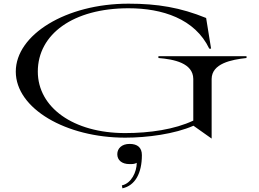

<svg xmlns="http://www.w3.org/2000/svg" viewBox="-20 -735 1411 1046"><path d="M843 -429V-419C927 -412 1032 -392 1033 -305V-78C932 -30 795 -10 662 -10C379 -10 186 -150 186 -345C186 -549 379 -690 680 -690C864 -690 1042 -633 1120 -470H1130L1103 -637C963 -694 838 -715 680 -715C340 -715 66 -546 66 -345C66 -143 340 15 662 15C782 15 932 -5 1034 -50L1133 20V-305C1134 -389 1240 -410 1323 -419V-429ZM644 275 647 291C716 276 753 209 753 110C753 69 729 49 686 49C643 49 619 74 619 105C619 137 643 159 686 159C701 159 713 159 725 152C725 201 696 264 644 275Z"/></svg>

Font: Sprat Extended
Style: Regular
Weight: 400
Width: 9
Designer: Ethan Nakache
Foundry: Collletttivo
Version: Version 2.000;Glyphs 3.2 (3217)